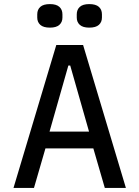

<svg xmlns="http://www.w3.org/2000/svg" viewBox="-20 -918 680 938"><path d="M492 0 436 -193H202L146 0H46L255 -698H386L595 0ZM415 -275 323 -598H314L222 -275ZM162 -832V-848Q162 -871 177 -884.5Q192 -898 224 -898Q255 -898 270 -884.5Q285 -871 285 -848V-832Q285 -810 270 -796.5Q255 -783 224 -783Q192 -783 177 -796.5Q162 -810 162 -832ZM355 -848Q355 -871 370 -884.5Q385 -898 416 -898Q448 -898 463 -884.5Q478 -871 478 -848V-832Q478 -810 463 -796.5Q448 -783 416 -783Q385 -783 370 -796.5Q355 -810 355 -832Z"/></svg>

Font: Writer
Style: Regular
Weight: 400
Monospace: yes
Designer: Mike Abbink, Paul van der Laan, Pieter van Rosmalen
Foundry: Bold Monday
Version: Version 2.001 2020